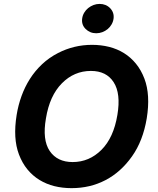

<svg xmlns="http://www.w3.org/2000/svg" viewBox="-20 -971 822 1001"><path d="M66.8 -371.8Q74.9 -422.6 92.2 -470.2Q109.4 -517.8 136 -559.7Q162.6 -601.6 199.2 -636Q235.8 -670.5 282.7 -694.6Q365.4 -737.2 459.9 -737.2Q506.7 -737.2 549 -726.6Q591.3 -715.9 626.4 -694.1Q661.6 -672.2 688.7 -639Q715.9 -605.8 733 -560.7Q764.9 -476.2 745 -353.7Q725.5 -236.5 668.3 -155.9Q610.1 -73.5 529.8 -31.8Q449.6 9.9 353 9.9Q306.1 9.9 263.8 -0.5Q221.6 -11 186.1 -32.7Q150.6 -54.3 123.2 -87.5Q95.9 -120.7 78.8 -165.8Q46.9 -249.6 66.8 -371.8ZM239.3 -183.6Q278.8 -126.1 358.7 -126.1Q445.3 -126.1 509.2 -190Q572.4 -253.2 592 -371.8Q610.8 -483.7 572.4 -542.6Q534.8 -601.2 453.8 -601.2Q366.5 -601.2 302.6 -536.6Q238.6 -471.9 219.5 -353.7Q199.9 -241.8 239.3 -183.6ZM408.4 -874.3Q410.5 -890.6 418.9 -904.7Q427.2 -918.7 439.6 -928.8Q452.1 -938.9 467.5 -944.8Q483 -950.6 498.9 -950.6Q532.7 -950.6 554.3 -928.3Q576 -905.5 572.1 -874.3Q570 -858 561.8 -843.8Q553.6 -829.5 541.4 -819.4Q529.1 -809.3 513.7 -803.4Q498.2 -797.6 481.5 -797.6Q448.9 -797.6 426.1 -820.3Q404.1 -842.3 408.4 -874.3Z"/></svg>

Font: Inter P
Style: Bold Italic
Weight: 700
Italic angle: 9.39999°
Designer: Rasmus Andersson
Foundry: rsms
Version: Version 3.018;git-588b23468